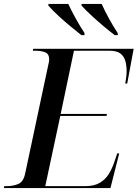

<svg xmlns="http://www.w3.org/2000/svg" viewBox="-41 -964 705 984"><path d="M-21 0 -19 -10H-6Q26 -10 52.5 -21Q79 -32 88 -75L207 -634Q211 -649 211 -659Q211 -688 190.5 -696Q170 -704 140 -704H127L129 -714H644L611 -536H601Q603 -546 605.5 -565.5Q608 -585 608 -599Q608 -627 601.5 -651Q595 -675 576.5 -689.5Q558 -704 520 -704H338L270 -380H507L505 -370H268L191 -10H396Q442 -10 471 -27.5Q500 -45 517 -73Q534 -101 545 -134L560 -178H570L525 0ZM376 -784Q353 -802 322 -827.5Q291 -853 260.5 -881Q230 -909 207 -935V-944H309Q324 -911 347.5 -868.5Q371 -826 392 -795V-784ZM547 -784Q523 -802 492.5 -827.5Q462 -853 431.5 -881Q401 -909 377 -935V-944H480Q495 -910 518 -868Q541 -826 562 -795L563 -784Z"/></svg>

Font: Noto Serif Display Medium
Style: Italic
Weight: 500
Italic angle: -12°
Designer: Monotype Design Team
Foundry: Monotype Imaging Inc.
Version: Version 2.009